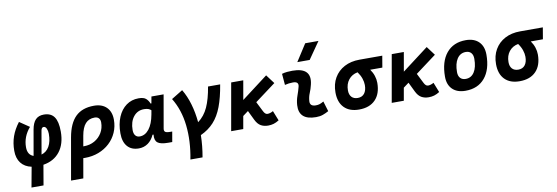

<svg xmlns="http://www.w3.org/2000/svg" viewBox="-67 -1320 6005 2070"><g transform="rotate(-10 2935.5 -285.0)"><path d="M273.4 224.6H141.6L182.1 3.9Q106.9 -11.7 67.1 -63.7Q27.3 -115.7 27.3 -197.3Q27.3 -281.7 52.7 -354Q78.1 -426.3 131.3 -495.6L239.3 -422.4Q158.7 -329.1 158.7 -213.4Q158.7 -129.9 223.1 -107.4L272 -386.2Q284.7 -459 317.6 -493.2Q350.6 -527.3 408.2 -527.3Q485.4 -527.3 521.5 -476.1Q557.6 -424.8 557.6 -315.4Q557.6 -180.2 492.9 -96.9Q428.2 -13.7 311 4.9ZM310.1 -106.9Q365.2 -122.6 395.8 -176Q426.3 -229.5 426.3 -314Q426.3 -345.7 415 -370.8Q403.8 -396 383.3 -396Q360.8 -396 354.5 -361.8Z M957 -527.3Q1044.9 -527.3 1094.2 -478.3Q1143.6 -429.2 1143.6 -341.8Q1143.6 -266.6 1115.2 -202.4Q1086.9 -138.2 1035.6 -90.6Q984.4 -43 915.5 -16.6Q846.7 9.8 765.6 9.8Q756.3 9.8 746.6 9.3L709 224.6H574.7L655.3 -233.9Q682.1 -384.8 755.4 -456.1Q828.6 -527.3 957 -527.3ZM788.6 -229.5 768.6 -115.7Q772.5 -115.7 776.4 -115.7Q841.3 -115.7 892.6 -144.8Q943.8 -173.8 973.6 -223.9Q1003.4 -273.9 1003.4 -336.9Q1003.4 -367.2 987.3 -383.8Q971.2 -400.4 942.4 -400.4Q878.9 -400.4 841.6 -358.9Q804.2 -317.4 788.6 -229.5Z M1572.3 -444.3 1585.4 -517.6H1718.8L1655.3 -154.8Q1650.9 -129.4 1663.6 -118.2Q1676.3 -106.9 1722.2 -106.9H1740.7L1721.2 4.9H1676.8Q1593.3 4.9 1561.5 -21Q1529.8 -46.9 1536.6 -109.4H1525.4Q1500 -51.8 1456.1 -20.8Q1412.1 10.3 1356 10.3Q1275.4 10.3 1231.2 -40.5Q1187 -91.3 1187 -184.1Q1187 -285.6 1219.2 -361.8Q1251.5 -438 1309.6 -480.2Q1367.7 -522.5 1444.8 -522.5Q1500.5 -522.5 1525.1 -500.7Q1549.8 -479 1563.5 -444.3ZM1482.4 -397Q1410.6 -397 1366.7 -341.8Q1322.8 -286.6 1322.8 -196.3Q1322.8 -157.7 1339.8 -136.5Q1356.9 -115.2 1387.7 -115.2Q1446.8 -115.2 1490 -170.4Q1533.2 -225.6 1551.3 -325.7L1559.6 -371.6Q1547.9 -382.8 1530.3 -389.9Q1512.7 -397 1482.4 -397Z M1881.3 224.6Q1919.4 28.8 1900.4 -145.3Q1881.3 -319.3 1799.8 -451.7L1923.3 -527.3Q1968.3 -452.6 1995.8 -358.4Q2023.4 -264.2 2033.2 -157.2Q2104 -209.5 2143.6 -296.4Q2183.1 -383.3 2205.1 -517.6H2337.9Q2314.5 -376.5 2277.6 -279.1Q2240.7 -181.6 2182.6 -118.2Q2124.5 -54.7 2038.1 -15.1Q2036.1 103 2014.2 224.6Z M2367.2 0 2458.5 -517.6H2590.8L2554.2 -308.6L2842.8 -527.3L2915.5 -430.2L2688 -260.7L2741.7 -153.8Q2760.3 -115.7 2785.6 -115.7Q2814.9 -115.7 2848.1 -134.8L2891.1 -26.4Q2859.9 -6.8 2832 1.5Q2804.2 9.8 2771.5 9.8Q2725.6 9.8 2691.7 -9.5Q2657.7 -28.8 2633.8 -77.6L2583 -182.6L2523.9 -138.7L2499.5 0Z M3401.4 -142.6 3435.1 -31.2Q3405.3 -14.2 3372.1 -2.2Q3338.9 9.8 3295.9 9.8Q3106.4 9.8 3116.7 -153.3Q3120.1 -205.6 3137.7 -253.9Q3155.3 -302.2 3166 -345.2Q3181.2 -401.9 3114.3 -401.9Q3067.9 -401.9 3024.9 -390.6L3014.6 -513.7Q3043.5 -522 3072.3 -524.7Q3101.1 -527.3 3129.9 -527.3Q3345.2 -527.3 3300.8 -345.2Q3289.6 -297.4 3272.9 -258.3Q3256.3 -219.2 3252.9 -172.4Q3249 -115.7 3314.9 -115.7Q3339.4 -115.7 3357.7 -121.8Q3376 -127.9 3401.4 -142.6ZM3198.7 -609.4 3317.9 -794.9H3462.9L3334 -609.4Z M3767.1 9.8Q3662.1 9.8 3604.5 -49.3Q3546.9 -108.4 3546.9 -215.8Q3546.9 -307.1 3586.4 -375.2Q3626 -443.4 3697.3 -481.2Q3768.6 -519 3863.8 -519H4112.8L4091.3 -392.1H3958.5Q3984.4 -355.5 3996.8 -316.9Q4009.3 -278.3 4009.3 -240.2Q4009.3 -121.1 3945.8 -55.7Q3882.3 9.8 3767.1 9.8ZM3819.3 -388.7Q3756.8 -377 3720 -330.6Q3683.1 -284.2 3683.1 -213.9Q3683.1 -167.5 3707 -141.6Q3731 -115.7 3774.4 -115.7Q3821.8 -115.7 3847.4 -148.4Q3873 -181.2 3873 -240.2Q3873 -273.9 3860.1 -312.3Q3847.2 -350.6 3819.3 -388.7Z M4125 0 4216.3 -517.6H4348.6L4312 -308.6L4600.6 -527.3L4673.3 -430.2L4445.8 -260.7L4499.5 -153.8Q4518.1 -115.7 4543.5 -115.7Q4572.8 -115.7 4606 -134.8L4648.9 -26.4Q4617.7 -6.8 4589.8 1.5Q4562 9.8 4529.3 9.8Q4483.4 9.8 4449.5 -9.5Q4415.5 -28.8 4391.6 -77.6L4340.8 -182.6L4281.7 -138.7L4257.3 0Z M4932.6 9.8Q4841.3 9.8 4790.3 -39.8Q4739.3 -89.4 4739.3 -177.7Q4739.3 -342.8 4815.4 -435.1Q4891.6 -527.3 5027.3 -527.3Q5118.7 -527.3 5169.7 -476.6Q5220.7 -425.8 5220.7 -335Q5220.7 -172.4 5144.5 -81.3Q5068.4 9.8 4932.6 9.8ZM4956.1 -115.7Q5016.6 -115.7 5050.5 -168.2Q5084.5 -220.7 5084.5 -314Q5084.5 -355.5 5064 -378.7Q5043.5 -401.9 5006.3 -401.9Q4944.8 -401.9 4910.2 -349.4Q4875.5 -296.9 4875.5 -203.6Q4875.5 -162.1 4896.7 -138.9Q4918 -115.7 4956.1 -115.7Z M5524.9 9.8Q5419.9 9.8 5362.3 -49.3Q5304.7 -108.4 5304.7 -215.8Q5304.7 -307.1 5344.2 -375.2Q5383.8 -443.4 5455.1 -481.2Q5526.4 -519 5621.6 -519H5870.6L5849.1 -392.1H5716.3Q5742.2 -355.5 5754.6 -316.9Q5767.1 -278.3 5767.1 -240.2Q5767.1 -121.1 5703.6 -55.7Q5640.1 9.8 5524.9 9.8ZM5577.1 -388.7Q5514.6 -377 5477.8 -330.6Q5440.9 -284.2 5440.9 -213.9Q5440.9 -167.5 5464.8 -141.6Q5488.8 -115.7 5532.2 -115.7Q5579.6 -115.7 5605.2 -148.4Q5630.9 -181.2 5630.9 -240.2Q5630.9 -273.9 5617.9 -312.3Q5605 -350.6 5577.1 -388.7Z"/></g></svg>

Font: Cascadia Mono
Style: Bold Italic
Weight: 700
Italic angle: -10°
Monospace: yes
Designer: Aaron Bell
Foundry: Saja Typeworks
Version: Version 2404.023; ttfautohint (v1.8.4)